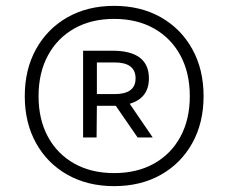

<svg xmlns="http://www.w3.org/2000/svg" viewBox="-20 -769 779 655"><path d="M369.5 -134Q279 -134 210.2 -172.8Q141.5 -211.5 103 -280.8Q64.5 -350 64.5 -441Q64.5 -532 103 -601.5Q141.5 -671 210.2 -710Q279 -749 369.5 -749Q460 -749 528.8 -710Q597.5 -671 636 -601.5Q674.5 -532 674.5 -441Q674.5 -350 636 -280.8Q597.5 -211.5 528.8 -172.8Q460 -134 369.5 -134ZM369.5 -178.5Q447.5 -178.5 505.5 -211Q563.5 -243.5 595.5 -302.5Q627.5 -361.5 627.5 -441Q627.5 -520.5 595.5 -579.8Q563.5 -639 505.5 -671.8Q447.5 -704.5 369.5 -704.5Q291.5 -704.5 233.5 -671.8Q175.5 -639 143.5 -579.8Q111.5 -520.5 111.5 -441Q111.5 -361.5 143.5 -302.5Q175.5 -243.5 233.5 -211Q291.5 -178.5 369.5 -178.5ZM263.5 -300V-596H363.5Q488 -596 488 -501.5Q488 -434.5 422.5 -415L501 -300H449.5L375 -408Q369.5 -408 363.5 -408H310.5L309.5 -300ZM310.5 -448H371Q442.5 -448 442.5 -501.5Q442.5 -556 371 -556H310.5Z"/></svg>

Font: Encode Sans SemiCondensed SemiCondensed
Style: Regular
Weight: 400
Width: 4
Designer: Multiple Designers
Foundry: Impallari Type
Version: Version 3.000; ttfautohint (v1.8.3) -l 8 -r 50 -G 200 -x 14 